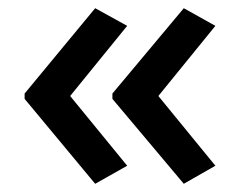

<svg xmlns="http://www.w3.org/2000/svg" viewBox="-20 -501 584 468"><path d="M40 -273 212 -481 290 -438 151 -267 290 -97 212 -53 40 -260ZM254 -273 428 -481 505 -438 366 -267 505 -97 428 -53 254 -260Z"/></svg>

Font: Noto Sans Thaana Medium
Style: Regular
Weight: 500
Designer: David Williams
Foundry: Google Inc.
Version: Version 3.001; ttfautohint (v1.8.4.7-5d5b)